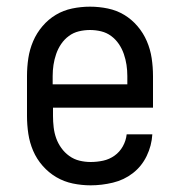

<svg xmlns="http://www.w3.org/2000/svg" viewBox="-20 -548 540 576"><path d="M252 8Q225 8 198.5 2.5Q172 -3 149 -16.5Q126 -30 108 -50.5Q90 -71 79.5 -95.5Q69 -120 65 -146.5Q61 -173 61 -200V-320Q61 -347 65 -373.5Q69 -400 79.5 -424.5Q90 -449 107.5 -469.5Q125 -490 147.5 -503.5Q170 -517 196.5 -522.5Q223 -528 250 -528Q277 -528 303.5 -522.5Q330 -517 352.5 -503.5Q375 -490 392.5 -469.5Q410 -449 420.5 -424.5Q431 -400 435 -373.5Q439 -347 439 -320V-225H139V-200Q139 -183 141 -166Q143 -149 148.5 -133.5Q154 -118 164 -104Q174 -90 188 -80Q202 -70 218.5 -66Q235 -62 252 -62Q271 -62 289.5 -66Q308 -70 323.5 -81Q339 -92 348.5 -109Q358 -126 360 -145H437Q435 -111 420 -80Q405 -49 378.5 -28.5Q352 -8 318.5 0Q285 8 252 8ZM362 -295V-320Q362 -337 359.5 -353.5Q357 -370 351.5 -386Q346 -402 336.5 -416Q327 -430 313.5 -440Q300 -450 283.5 -454Q267 -458 250 -458Q233 -458 216.5 -454Q200 -450 186.5 -440Q173 -430 163.5 -416Q154 -402 148.5 -386Q143 -370 140.5 -353.5Q138 -337 138 -320V-295Z"/></svg>

Font: Iosevka Gothic
Style: Regular
Weight: 400
Monospace: yes
Designer: Belleve Invis
Foundry: Belleve Invis
Version: Version 15.5.1; ttfautohint (v1.8.4)